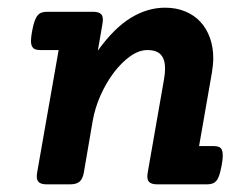

<svg xmlns="http://www.w3.org/2000/svg" viewBox="-20 -482 640 502"><path d="M133.3 -351.1H85.9Q77.6 -351.1 72.3 -353Q66.9 -355 64 -360.4Q61 -365.7 61 -375.5Q61 -385.3 64 -400.9Q66.9 -416.5 70.3 -426.3Q73.7 -436 78.4 -441.7Q83 -447.3 89.1 -449.2Q95.2 -451.2 103.5 -451.2H222.7Q239.3 -451.2 245.1 -444.1Q251 -437 248 -420.4L235.8 -349.6Q278.8 -409.2 322.3 -435.5Q365.7 -461.9 411.6 -461.9Q440.9 -461.9 464.4 -452.1Q487.8 -442.4 503.9 -425Q520 -407.7 528.8 -383.3Q537.6 -358.9 537.6 -329.6Q537.6 -320.8 536.6 -311.5Q535.6 -302.2 534.2 -293L500.5 -100.1H538.1Q546.4 -100.1 551.8 -98.1Q557.1 -96.2 559.8 -90.6Q562.5 -85 562.5 -75.2Q562.5 -65.4 559.6 -49.8Q556.6 -34.2 553.5 -24.4Q550.3 -14.6 545.7 -9.3Q541 -3.9 534.9 -2Q528.8 0 520.5 0H391.6Q375 0 369.1 -7.1Q363.3 -14.2 366.2 -30.8L408.7 -273.9Q411.6 -290 411.6 -303.2Q411.6 -326.2 400.9 -338.6Q390.1 -351.1 365.2 -351.1Q343.3 -351.1 320.6 -335Q297.9 -318.8 277.8 -292.5Q257.8 -266.1 242.9 -232.7Q228 -199.2 222.2 -165L199.2 -30.8Q196.3 -14.2 188 -7.1Q179.7 0 163.1 0H102.5Q85.9 0 80.1 -7.1Q74.2 -14.2 77.1 -30.8Z"/></svg>

Font: Courier Prime
Style: Bold Italic
Weight: 700
Monospace: yes
Designer: Alan Dague-Greene
Foundry: Quote-Unquote Apps
Version: Version 1.202